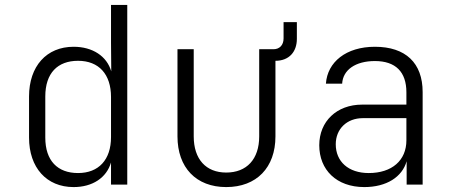

<svg xmlns="http://www.w3.org/2000/svg" viewBox="-20 -750 1840 780"><path d="M279 10C356 10 413 -28 431 -90V0H497V-730H431V-576L432 -460C414 -522 356 -560 279 -560C169 -560 98 -481 98 -358V-191C98 -69 169 10 279 10ZM297 -47C214 -47 164 -97 164 -191V-358C164 -453 214 -503 297 -503C382 -503 431 -448 431 -356V-193C431 -101 381 -47 297 -47Z M701 -196C701 -69 777 10 899 10C1022 10 1099 -69 1099 -196V-503C1154 -503 1186 -539 1186 -592V-660H1132V-594C1132 -567 1116 -550 1091 -550H1033V-196C1033 -103 982 -49 899 -49C817 -49 767 -103 767 -196V-550H701Z M1460 10C1550 10 1614 -31 1632 -95V0H1697V-376C1697 -494 1628 -560 1503 -560C1386 -560 1310 -498 1304 -410H1370C1373 -466 1424 -502 1503 -502C1587 -502 1631 -458 1631 -375V-325H1451C1348 -325 1277 -257 1277 -160C1277 -60 1347 10 1460 10ZM1478 -47C1395 -47 1344 -94 1344 -164C1344 -226 1389 -270 1454 -270H1631V-180C1631 -98 1572 -47 1478 -47Z"/></svg>

Font: JetBrains Mono ExtraLight
Style: Regular
Weight: 240
Monospace: yes
Designer: Philipp Nurullin, Konstantin Bulenkov
Foundry: JetBrains
Version: Version 2.305